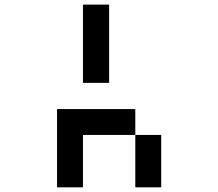

<svg xmlns="http://www.w3.org/2000/svg" viewBox="-20 -797 929 817"><path d="M555.7 0Q555.7 -55.7 555.7 -222.7Q583 -222.7 666 -222.7Q666 -167 666 0Q638.7 0 555.7 0ZM222.7 0Q222.7 -83 222.7 -333Q305.7 -333 555.7 -333Q555.7 -305.7 555.7 -222.7Q500 -222.7 333 -222.7Q333 -167 333 0Q305.7 0 222.7 0ZM333 -444.3Q333 -527.3 333 -777.3Q360.4 -777.3 444.3 -777.3Q444.3 -694.3 444.3 -444.3Q416 -444.3 333 -444.3Z"/></svg>

Font: leko majuna
Style: pona
Weight: 400
Designer: Kelsey Higham
Version: Version 2.0